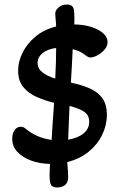

<svg xmlns="http://www.w3.org/2000/svg" viewBox="-20 -732 543 848"><path d="M231 96Q214 96 206.5 86Q199 76 199 44Q199 33 199.5 19.5Q200 6 201 -8Q155 -9 117 -23Q79 -37 56.5 -61.5Q34 -86 34 -119Q34 -143 44.5 -157.5Q55 -172 71 -172Q79 -172 84.5 -169.5Q90 -167 94 -163Q142 -123 208 -114Q210 -147 212.5 -187.5Q215 -228 219 -278Q178 -288 141.5 -304Q105 -320 82.5 -348Q60 -376 60 -420Q60 -460 80 -500Q100 -540 137.5 -571Q175 -602 228 -615Q228 -620 227 -632Q226 -644 225 -656Q224 -668 224 -672Q224 -686 238.5 -699Q253 -712 276 -712Q302 -712 306 -690Q310 -668 308 -624Q371 -623 413 -600.5Q455 -578 455 -546Q455 -528 441.5 -512.5Q428 -497 410 -487.5Q392 -478 379 -478Q371 -478 359 -487Q353 -492 340 -500Q327 -508 301 -515Q300 -482 297.5 -442Q295 -402 293 -367Q341 -357 376.5 -341.5Q412 -326 432 -298.5Q452 -271 452 -225Q452 -179 431 -136Q410 -93 371 -61.5Q332 -30 277 -16Q279 2 280 22Q281 42 281 52Q281 74 267.5 85Q254 96 231 96ZM224 -385Q226 -422 227 -458Q228 -494 228 -520Q192 -516 169 -498Q146 -480 146 -454Q146 -429 168 -412Q190 -395 224 -385ZM281 -115Q326 -123 350 -143.5Q374 -164 374 -194Q374 -223 352.5 -238Q331 -253 287 -264Q285 -216 283.5 -179.5Q282 -143 281 -115Z"/></svg>

Font: Akaya Telivigala
Style: Regular
Weight: 400
Designer: Vaishnavi Murthy Yerkadithaya, Juan Luis Blanco Aristondo
Version: Version 1.002; ttfautohint (v1.8.3)